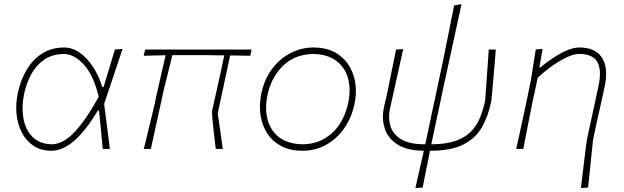

<svg xmlns="http://www.w3.org/2000/svg" viewBox="-20 -740 3100 954"><path d="M234.5 9Q183.5 9 147 -15.2Q110.5 -39.5 89 -80.5Q67.5 -121.5 62.2 -173.2Q57 -225 69 -280Q83 -345 113.8 -395.5Q144.5 -446 191 -475Q237.5 -504 298 -504Q339.5 -504 376.2 -478.2Q413 -452.5 442 -408Q471 -363.5 488.5 -307H494.5Q510.5 -360.5 525 -408Q539.5 -455.5 551 -494L589 -497Q566 -428.5 542.2 -357.2Q518.5 -286 497.5 -223.5Q504.5 -168 511.8 -111.5Q519 -55 526 0H490.5Q486 -47.5 481.5 -94.8Q477 -142 472 -190.5H466Q408 -93.5 350.5 -42.2Q293 9 234.5 9ZM237.5 -23Q294.5 -24 351.5 -85Q408.5 -146 470.5 -259Q445.5 -364 397.8 -417.8Q350 -471.5 296 -472Q238.5 -470.5 199 -443.2Q159.5 -416 135.5 -371.5Q111.5 -327 100 -274.5Q86.5 -211 96 -154Q105.5 -97 140.5 -60.8Q175.5 -24.5 237.5 -23Z M694.5 0Q708 -55.5 720.8 -108.2Q733.5 -161 748.5 -223L758.5 -271Q771 -326 781.8 -373Q792.5 -420 803 -465.5L694 -463L701 -494H1230.5L1223.5 -463Q1198.5 -463.5 1173.5 -463.8Q1148.5 -464 1123.5 -464.5L1062 -177Q1067.5 -137.5 1074 -92.5Q1080.5 -47.5 1087 0H1052Q1047.5 -37 1042.8 -78.2Q1038 -119.5 1035.2 -151Q1032.5 -182.5 1034 -190Q1048 -253 1057.8 -296.8Q1067.5 -340.5 1076 -379.2Q1084.5 -418 1094.5 -465Q1074 -465 1053.8 -465.2Q1033.5 -465.5 1013.5 -466H836.5Q825 -420 814.5 -377.2Q804 -334.5 792.5 -289L778.5 -223Q765 -161.5 753.2 -108.2Q741.5 -55 729.5 0Z M1483 9Q1421.5 9 1377.5 -14.2Q1333.5 -37.5 1307.8 -77.5Q1282 -117.5 1274.5 -168Q1267 -218.5 1278 -273Q1293 -346.5 1332.2 -398.2Q1371.5 -450 1425 -477Q1478.5 -504 1537 -504Q1617 -504 1668 -464.5Q1719 -425 1738 -360.8Q1757 -296.5 1741 -222Q1726.5 -154 1690 -102Q1653.5 -50 1600.5 -20.5Q1547.5 9 1483 9ZM1485 -23Q1547.5 -24.5 1593.5 -52Q1639.5 -79.5 1668.8 -125.2Q1698 -171 1710 -228Q1724.5 -296 1709.2 -350.8Q1694 -405.5 1650.5 -438Q1607 -470.5 1537 -472Q1444 -470 1385.5 -412.5Q1327 -355 1309 -267Q1295.5 -202.5 1309.2 -147.5Q1323 -92.5 1366.2 -58.5Q1409.5 -24.5 1485 -23Z M2044 194Q2054.5 147 2064.8 102.5Q2075 58 2086 9Q2003.5 8.5 1955.8 -21.8Q1908 -52 1891.8 -101.2Q1875.5 -150.5 1888 -208.5Q1892.5 -229 1897 -247Q1901.5 -265 1905 -282.5Q1916.5 -339.5 1926.8 -390Q1937 -440.5 1948 -494L1983.5 -496Q1963.5 -405.5 1946.2 -328.5Q1929 -251.5 1917.5 -199.5Q1908 -154.5 1919.8 -114.2Q1931.5 -74 1972.5 -48.5Q2013.5 -23 2091 -23H2093L2183.5 -449Q2196.5 -512.5 2205.5 -558Q2214.5 -603.5 2222 -640.2Q2229.5 -677 2236.5 -713L2273 -719.5Q2257.5 -647 2243 -580.5Q2228.5 -514 2213.5 -445Q2198.5 -376 2181 -295.5L2123 -23Q2196.5 -23.5 2244.2 -40.2Q2292 -57 2320.8 -86.8Q2349.5 -116.5 2365.2 -155.8Q2381 -195 2390.5 -240Q2395 -303 2400 -371.5Q2405 -440 2408.5 -494H2443.5Q2441.5 -465.5 2437.8 -423.2Q2434 -381 2430.5 -339Q2427 -297 2424.2 -267.5Q2421.5 -238 2420.5 -234Q2405 -159.5 2372.8 -105Q2340.5 -50.5 2280 -20.8Q2219.5 9 2118.5 9H2116.5Q2107 57 2098 101.5Q2089 146 2080 192Z M2866.5 194Q2869.5 170 2874 131Q2878.5 92 2883.5 51.8Q2888.5 11.5 2892.2 -18Q2896 -47.5 2897.5 -53Q2912 -121.5 2926.5 -186.5Q2941 -251.5 2954 -313Q2970.5 -390.5 2948.5 -431.2Q2926.5 -472 2856 -472Q2832.5 -472 2798.5 -456.5Q2764.5 -441 2726.2 -414.2Q2688 -387.5 2652 -354L2623.5 -222Q2611.5 -161 2601.2 -108.2Q2591 -55.5 2580 0H2545Q2557.5 -57 2568.8 -108.8Q2580 -160.5 2593 -221L2618 -342Q2623.5 -378 2629.8 -417Q2636 -456 2642 -494L2676 -497L2660 -405H2665Q2688 -424.5 2721.8 -447.8Q2755.5 -471 2791.8 -487.5Q2828 -504 2858 -504Q2939 -504 2971.5 -452.8Q3004 -401.5 2984.5 -310Q2973.5 -257.5 2963.5 -214Q2953.5 -170.5 2946.5 -139L2926.5 -44.5Q2920.5 14 2914.5 72.5Q2908.5 131 2902 192Z"/></svg>

Font: Commissioner Loud Thin
Style: Italic
Weight: 100
Italic angle: -12°
Designer: Kostas Bartsokas
Foundry: Kostas Bartsokas
Version: Version 1.000; ttfautohint (v1.8.3)